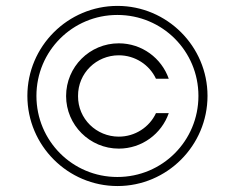

<svg xmlns="http://www.w3.org/2000/svg" viewBox="-20 -623 796 651"><path d="M378.4 7.8C546.4 7.8 683.6 -129.4 683.6 -297.9C683.6 -465.8 546.4 -603 378.4 -603C210 -603 72.8 -465.8 72.8 -297.9C72.8 -129.4 210 7.8 378.4 7.8ZM377.9 -22.9C225.6 -22.9 103.5 -145.5 103.5 -297.9C103.5 -449.7 225.6 -572.3 377.9 -572.3C530.8 -572.3 652.8 -449.7 652.8 -297.9C652.8 -145.5 530.8 -22.9 377.9 -22.9ZM382.8 -119.1C461.4 -119.1 527.8 -169.4 552.2 -239.3H508.8C486.8 -191.9 438 -159.7 382.8 -159.7C307.1 -159.7 244.1 -219.7 244.6 -297.4C244.1 -375.5 307.1 -435.5 382.8 -435.5C438 -435.5 486.8 -403.3 508.8 -356H552.2C527.8 -425.8 461.4 -476.1 382.8 -476.1C284.2 -476.1 204.1 -396.5 204.1 -297.4C204.1 -199.2 284.2 -119.1 382.8 -119.1Z"/></svg>

Font: Now Light
Style: Regular
Weight: 300
Designer: Alfredo Marco Pradil
Foundry: Alfredo Marco Pradil
Version: Version 1.200;hotconv 1.0.109;makeotfexe 2.5.65596